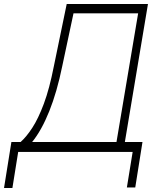

<svg xmlns="http://www.w3.org/2000/svg" viewBox="-67 -747 814 944"><path d="M-47.2 177.2 -11 -48.7H34.1Q62.1 -73.2 91.6 -118.3Q121.1 -163.4 148.6 -237Q176.1 -310.7 197.8 -421.5L261 -727.3H660.5L546.9 -48.7H633.5L598 174.7H556.8L585.2 0H22.4L-6 177.2ZM90.9 -48.7H505.7L612.2 -681.5H294.4L239 -421.5Q213.1 -294.4 175.2 -200.1Q137.4 -105.8 90.9 -48.7Z"/></svg>

Font: Inter Extra Light  BETA
Style: Italic
Weight: 200
Italic angle: 9.39999°
Designer: Rasmus Andersson
Foundry: rsms
Version: Version 3.011;git-f93a4a705